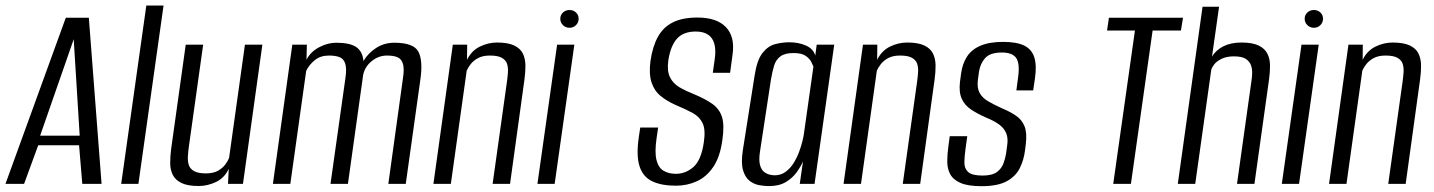

<svg xmlns="http://www.w3.org/2000/svg" viewBox="-43 -654 5100 683"><path d="M-23.5 0 191.1 -591H273L318.3 0H249.7L238.3 -137.3H93L42.7 0ZM99.8 -171.5H240.5L219.2 -514.4Z M388.1 0 477.5 -634.3H538.8L449.4 0Z M664.1 7.7Q624.7 7.7 602.7 -2.9Q580.8 -13.6 571.7 -31.8Q562.5 -50.1 562.4 -73.6Q562.4 -97 565.7 -123.3L617.7 -495H679.7L628.7 -131.4Q626.2 -113.7 625.3 -97Q624.4 -80.2 628.7 -66.8Q633.1 -53.3 647.5 -45.3Q661.9 -37.2 689.4 -37.2Q715.9 -37.2 732.4 -46.6Q748.9 -56 758.3 -68.6Q767.7 -81.2 771.9 -92.2L828.3 -495H890.3L821.3 0H768.1L770.8 -53.6Q755.6 -21.2 725.5 -6.7Q695.3 7.7 664.1 7.7Z M927.8 0 996.8 -495H1048.6L1047.3 -441.4Q1061.3 -469.5 1092 -485.8Q1122.7 -502 1152.6 -502Q1201.9 -502 1224.4 -486.4Q1247 -470.7 1249.9 -436.9Q1266.7 -465.3 1295.3 -483.6Q1324 -502 1359.7 -502Q1427.8 -502 1445 -470.8Q1462.1 -439.6 1452.4 -371L1400.4 0H1338.4L1390.1 -373.5Q1395.7 -408.2 1390.6 -426.1Q1385.5 -444 1371.5 -450.2Q1357.5 -456.4 1333.7 -456.4Q1304 -456.4 1279.8 -437Q1255.6 -417.6 1249 -388.6L1194.7 0H1132.7L1185.9 -377.1Q1190.7 -411 1184.9 -428.2Q1179.2 -445.4 1164.4 -450.9Q1149.7 -456.4 1127.3 -456.4Q1096.9 -456.4 1077 -440.2Q1057 -424 1046.2 -402.1L989.8 0Z M1498.8 0 1567.8 -495H1618.9L1618.3 -441.4Q1634.5 -473.8 1664.1 -488.3Q1693.7 -502.7 1725 -502.7Q1764.4 -502.7 1786.3 -492.1Q1808.3 -481.4 1817.1 -463.2Q1825.8 -444.9 1826.1 -421.4Q1826.3 -398 1822.7 -371.7L1771.4 0H1709.4L1760.4 -363.6Q1762.8 -380.5 1763.9 -397.3Q1765 -414 1760.6 -427.2Q1756.3 -440.3 1742.2 -448.3Q1728.2 -456.4 1699.7 -456.4Q1674.2 -456.4 1657.5 -447.3Q1640.9 -438.3 1631.5 -426Q1622 -413.8 1617.2 -402.8L1560.8 0Z M1868.8 0 1938.8 -495H2000.1L1930.1 0ZM1982.9 -555.2Q1969.2 -555.2 1959.6 -564.6Q1950.1 -574 1950.1 -587.3Q1950.1 -600.6 1959.6 -609.5Q1969.2 -618.4 1982.9 -618.4Q1996.7 -618.4 2006 -609.5Q2015.4 -600.6 2015.4 -587.3Q2015.4 -574 2006 -564.6Q1996.7 -555.2 1982.9 -555.2Z M2361.6 6.6Q2310.3 6.6 2277.3 -9Q2244.4 -24.6 2232.1 -62.3Q2219.8 -100.1 2229.5 -166.9L2234.5 -200.3H2298.2L2292.7 -162.8Q2285.4 -113 2292.2 -85.3Q2298.9 -57.6 2317.2 -46.7Q2335.4 -35.7 2361.6 -35.7Q2396.1 -35.7 2423.9 -60.1Q2451.6 -84.5 2460.8 -148.4Q2467.3 -192.5 2456.6 -215.4Q2446 -238.2 2421.5 -251.8Q2397 -265.3 2359.7 -280.9Q2329.7 -294.3 2307.2 -312.5Q2284.7 -330.7 2274.8 -360.6Q2264.9 -390.5 2270.9 -437Q2278.5 -489.3 2297.7 -523.6Q2316.8 -557.9 2351 -574.7Q2385.1 -591.6 2438 -591.6Q2506.7 -591.6 2539.3 -557.5Q2571.9 -523.4 2563 -460.4L2554.2 -395.1Q2539.1 -395.1 2523.4 -395.1Q2507.8 -395.1 2492.7 -395.1L2499.6 -444.6Q2506.3 -492.7 2489.4 -517.2Q2472.5 -541.8 2431.6 -541.8Q2388 -541.8 2365.2 -516.4Q2342.4 -491 2334.4 -439.1Q2329.2 -401.3 2340.4 -379.1Q2351.5 -356.9 2373.3 -344Q2395.2 -331.1 2422.9 -320.1Q2465.6 -302.7 2491.1 -284.4Q2516.6 -266.2 2525.5 -237.2Q2534.3 -208.2 2526.7 -156Q2518.5 -95.5 2494.1 -59.9Q2469.7 -24.3 2435.3 -8.9Q2400.8 6.6 2361.6 6.6Z M2692.3 8Q2678.1 8 2659.1 4.9Q2640.1 1.8 2624.2 -10.1Q2608.2 -22 2600.3 -48.1Q2592.4 -74.2 2599.7 -121L2641.5 -386Q2649.9 -440.7 2669.4 -465.5Q2688.9 -490.3 2714.2 -496.9Q2739.5 -503.6 2764.6 -503.6Q2797.5 -503.6 2823.8 -492.1Q2850.2 -480.5 2857.2 -456.2L2862.2 -495H2924.6L2854.6 0H2802L2813.5 -79.8Q2805.5 -61.3 2790.8 -41Q2776.1 -20.7 2752.3 -6.3Q2728.4 8 2692.3 8ZM2712.5 -30.4Q2734.9 -30.4 2751.7 -42.8Q2768.5 -55.2 2780.3 -74.2Q2792.1 -93.2 2799.8 -114.2Q2807.5 -135.2 2811.7 -152.7Q2815.9 -170.2 2816.9 -179.3L2850.6 -417.1Q2848.6 -422.4 2843 -433.7Q2837.5 -445 2823.4 -455.1Q2809.4 -465.3 2779.8 -465.3Q2749 -465.3 2733.1 -453.4Q2717.2 -441.6 2710.8 -420.8Q2704.4 -399.9 2699.6 -371.8L2659.9 -110.9Q2656.1 -83.5 2660.6 -67Q2665.1 -50.4 2674.6 -42.9Q2684.2 -35.4 2694.6 -32.9Q2705.1 -30.4 2712.5 -30.4Z M2957.8 0 3026.8 -495H3077.9L3077.3 -441.4Q3093.5 -473.8 3123.1 -488.3Q3152.7 -502.7 3184 -502.7Q3223.4 -502.7 3245.3 -492.1Q3267.3 -481.4 3276.1 -463.2Q3284.8 -444.9 3285.1 -421.4Q3285.3 -398 3281.7 -371.7L3230.4 0H3168.4L3219.4 -363.6Q3221.8 -380.5 3222.9 -397.3Q3224 -414 3219.6 -427.2Q3215.3 -440.3 3201.2 -448.3Q3187.2 -456.4 3158.7 -456.4Q3133.2 -456.4 3116.5 -447.3Q3099.9 -438.3 3090.5 -426Q3081 -413.8 3076.2 -402.8L3019.8 0Z M3448.2 8.3Q3400.5 8.3 3374.2 -3.1Q3348 -14.5 3337.4 -34Q3326.8 -53.5 3326.7 -78.9Q3326.6 -104.3 3330.5 -131.9L3335.5 -169.5H3397.8L3391.4 -122.5Q3387.9 -97.4 3387.6 -76.2Q3387.2 -54.9 3400.9 -42.2Q3414.6 -29.5 3452.2 -29.5Q3486.3 -29.5 3503.1 -41.9Q3519.9 -54.3 3526.7 -73Q3533.4 -91.6 3535.9 -107.8L3539.7 -136Q3543.7 -161 3536.9 -178.9Q3530 -196.7 3512.5 -210.1Q3495 -223.5 3464.9 -235.7Q3434.6 -248.9 3411.6 -264.2Q3388.6 -279.5 3378.1 -303Q3367.6 -326.5 3371.9 -362.8L3375.9 -392.9Q3380.8 -428.1 3397.2 -453.2Q3413.7 -478.3 3445.3 -491.6Q3476.9 -505 3525.3 -505Q3573.4 -505 3600.3 -491.9Q3627.2 -478.8 3636.3 -450Q3645.5 -421.1 3638.5 -374.4L3632.3 -332.4H3572.5L3579 -381.2Q3585.3 -430.3 3571.1 -448.7Q3557 -467.2 3521 -467.2Q3479 -467.2 3461.3 -447.2Q3443.7 -427.2 3439.5 -398.4L3435.7 -370.7Q3431.9 -342 3441.6 -323.9Q3451.2 -305.8 3472.7 -293.4Q3494.1 -281 3523.9 -267.6Q3551.2 -256.1 3571.5 -242.2Q3591.9 -228.3 3601.5 -204.9Q3611 -181.5 3606 -140.8L3603.2 -118.3Q3599 -85 3584.9 -56.3Q3570.8 -27.5 3538.8 -9.6Q3506.8 8.3 3448.2 8.3Z M3917.1 0 3994.3 -545.5H3895.1L3901.8 -591H4165.3L4157.9 -545.5H4057.2L3980 0Z M4146.8 0 4234.8 -630H4293.6L4268.5 -452.8Q4283 -476.4 4309.5 -489.6Q4336 -502.7 4373 -502.7Q4412.4 -502.7 4434.3 -492.1Q4456.3 -481.4 4465.4 -463.2Q4474.6 -444.9 4474.8 -421.4Q4475 -398 4471.4 -371.7L4419.4 0H4357.4L4407.8 -359.3Q4410.3 -374.1 4411.2 -390.5Q4412.1 -406.9 4407.4 -421.1Q4402.7 -435.2 4388.9 -444.4Q4375.1 -453.5 4346.6 -453.5Q4320.5 -453.5 4303 -445Q4285.4 -436.5 4276.7 -425.4Q4267.9 -414.3 4265.8 -405.6L4208.8 0Z M4516.8 0 4586.8 -495H4648.1L4578.1 0ZM4630.9 -555.2Q4617.2 -555.2 4607.6 -564.6Q4598.1 -574 4598.1 -587.3Q4598.1 -600.6 4607.6 -609.5Q4617.2 -618.4 4630.9 -618.4Q4644.7 -618.4 4654 -609.5Q4663.4 -600.6 4663.4 -587.3Q4663.4 -574 4654 -564.6Q4644.7 -555.2 4630.9 -555.2Z M4684.8 0 4753.8 -495H4804.9L4804.3 -441.4Q4820.5 -473.8 4850.1 -488.3Q4879.7 -502.7 4911 -502.7Q4950.4 -502.7 4972.3 -492.1Q4994.3 -481.4 5003.1 -463.2Q5011.8 -444.9 5012.1 -421.4Q5012.3 -398 5008.7 -371.7L4957.4 0H4895.4L4946.4 -363.6Q4948.8 -380.5 4949.9 -397.3Q4951 -414 4946.6 -427.2Q4942.3 -440.3 4928.2 -448.3Q4914.2 -456.4 4885.7 -456.4Q4860.2 -456.4 4843.5 -447.3Q4826.9 -438.3 4817.5 -426Q4808 -413.8 4803.2 -402.8L4746.8 0Z"/></svg>

Font: Alumni Sans Thin
Style: Italic
Weight: 100
Italic angle: -8°
Designer: Robert E. Leuschke
Foundry: Robert E. Leuschke
Version: Version 1.016